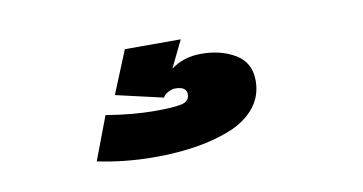

<svg xmlns="http://www.w3.org/2000/svg" viewBox="-36 -71 642 340"><g transform="rotate(-10 285.0 99.0)"><path d="M201 0H301.5L278 48.5Q301 31.5 332.5 31.5Q368 31.5 393.8 47Q419.5 62.5 419.5 95Q419.5 122.5 403 143Q386.5 163.5 358 175Q329.5 186.5 295 192Q260.5 197.5 220.5 197.5Q167 197.5 117.5 187L147 109Q195 117 235.5 117Q268 117 282.5 113.8Q297 110.5 297 98Q297 84 276.5 84Q270.5 84 263.5 87.8Q256.5 91.5 254.5 96.5L169.5 77Z"/></g></svg>

Font: League Mono Narrow ExtraBold
Style: Regular
Weight: 800
Width: 3
Designer: Tyler Finck
Foundry: The League of Moveable Type / Tyler Finck
Version: Version 2.210